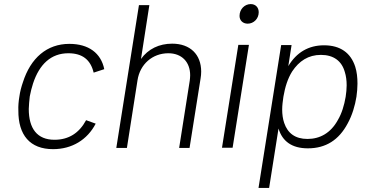

<svg xmlns="http://www.w3.org/2000/svg" viewBox="-20 -725 1802 941"><path d="M240 6C333 6 408 -40 449 -119L402 -136C368 -73 317 -40 247 -40C162 -40 121 -95 121 -191C122 -210 123 -231 126 -253C130 -275 136 -297 142 -316C173 -410 230 -464 315 -464C384 -464 424 -432 439 -369L491 -386C475 -465 414 -510 320 -510C210 -510 130 -441 92 -321C85 -301 78 -275 75 -252C71 -229 69 -204 70 -184C69 -63 127 6 240 6Z M824 -511C760 -511 706 -485 671 -436L712 -700H661L550 0H602L654 -332C666 -410 727 -464 805 -464C871 -464 912 -421 912 -356C912 -348 911 -339 910 -330L858 0H909L963 -340C965 -352 966 -363 966 -374C966 -458 912 -511 824 -511Z M1194 -609C1223 -609 1248 -633 1248 -665C1248 -689 1232 -705 1209 -705C1179 -705 1154 -680 1154 -647C1154 -625 1170 -609 1194 -609ZM1068 -1H1120L1200 -505H1148Z M1721 -398C1699 -466 1648 -503 1568 -503C1492 -503 1433 -468 1393 -401L1409 -504H1358L1247 196H1299L1345 -95C1364 -32 1411 2 1489 2C1577 2 1641 -39 1684 -120C1706 -160 1720 -207 1727 -251C1730 -273 1732 -294 1732 -315C1732 -345 1729 -373 1721 -398ZM1636 -137C1601 -73 1548 -44 1487 -44C1427 -44 1390 -72 1373 -122C1366 -142 1363 -165 1363 -188C1363 -209 1366 -230 1369 -251C1377 -298 1390 -340 1412 -375C1446 -426 1491 -456 1553 -456C1615 -456 1655 -426 1670 -372C1676 -353 1679 -331 1679 -307C1679 -289 1677 -270 1674 -250C1667 -209 1655 -169 1636 -137Z"/></svg>

Font: Arthouse Owned Light
Style: Italic
Weight: 300
Italic angle: -10°
Designer: Jeremy Tribby
Foundry: Tribby Type
Version: Version 1.000;PS 001.000;hotconv 1.0.88;makeotf.lib2.5.64775